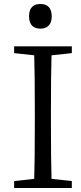

<svg xmlns="http://www.w3.org/2000/svg" viewBox="-20 -945 407 965"><path d="M183 -801C214 -801 240 -817 240 -863C240 -910 214 -925 183 -925C151 -925 126 -910 126 -863C126 -817 151 -801 183 -801ZM239 -667 341 -678V-712H51V-678L152 -667C154 -605 155 -510 155 -383V-329C155 -203 154 -109 152 -46L51 -35V0H341V-35L239 -46C237 -108 236 -202 236 -329V-383C236 -510 237 -604 239 -667Z"/></svg>

Font: Noto Serif Tangut
Style: Regular
Weight: 400
Designer: YANG Xicheng
Foundry: Liu Zhao Studio
Version: Version 2.169